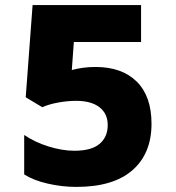

<svg xmlns="http://www.w3.org/2000/svg" viewBox="-20 -719 690 754"><path d="M75 -34V-189Q118 -160 171.5 -143.5Q225 -127 272 -127Q339 -127 371 -154Q403 -181 403 -228Q403 -273 370.5 -298Q338 -323 279 -323Q246 -323 209.5 -316.5Q173 -310 146 -298L81 -337L108 -699H534V-554H270L262 -444Q306 -456 355 -456Q459 -456 517 -398.5Q575 -341 575 -233Q575 -116 500 -50.5Q425 15 280 15Q223 15 167 2Q111 -11 75 -34Z"/></svg>

Font: Readiness
Style: Bold
Weight: 700
Designer: Katatrad Team
Foundry: CadsonDemak
Version: Version 1.00;January 16, 2020;FontCreator 12.0.0.2550 64-bit